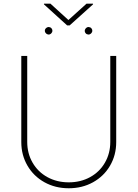

<svg xmlns="http://www.w3.org/2000/svg" viewBox="-20 -1011 747 1043"><path d="M611.3 -707V-239.3Q611.3 -168.5 577.9 -111.1Q544.4 -53.7 485.6 -21Q426.8 11.7 353.5 11.7Q280.3 11.7 221.4 -21Q162.6 -53.7 129.2 -111.1Q95.7 -168.5 95.7 -239.3V-707H127.9V-240.2Q127.9 -177.7 157 -127.4Q186 -77.1 237.5 -48.8Q289.1 -20.5 353.5 -20.5Q418 -20.5 469.5 -48.8Q521 -77.1 550 -127.4Q579.1 -177.7 579.1 -240.2V-707ZM223.6 -843.8Q223.6 -849.6 225.6 -852.5Q228.5 -857.9 233.9 -861.1Q239.3 -864.3 245.1 -864.3Q247.1 -864.3 252.9 -862.3Q257.8 -860.4 261.2 -855.2Q264.6 -850.1 264.6 -844.7Q264.6 -838.9 262.7 -835.9Q259.8 -830.1 254.9 -826.7Q250 -823.2 244.1 -823.2Q242.2 -823.2 236.3 -825.2Q230.5 -828.1 227.1 -833Q223.6 -837.9 223.6 -843.8ZM440.4 -842.8Q440.4 -848.6 442.4 -851.6Q445.3 -857.4 450.2 -860.8Q455.1 -864.3 460.9 -864.3Q463.9 -864.3 469.7 -862.3Q474.6 -860.4 478 -855.2Q481.4 -850.1 481.4 -844.7Q481.4 -838.9 479.5 -835.9Q476.6 -830.1 471.4 -826.7Q466.3 -823.2 460.9 -823.2Q458 -823.2 452.1 -825.2Q447.3 -827.1 443.8 -832.3Q440.4 -837.4 440.4 -842.8ZM351.6 -902.3 450.2 -991.2H485.4V-987.3L358.4 -873H344.7L218.8 -987.3V-991.2H253.9Z"/></svg>

Font: Pretendard Thin
Style: Regular
Weight: 100
Designer: Base glyphs from Inter by Rasmus Andersson; Hangeul glyphs from Noto Sans CJK(Source Han Sans) by Jang Soo-young and Kan
Foundry: Kil Hyung-jin
Version: Version 1.309